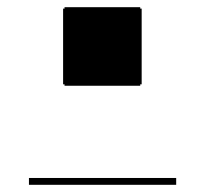

<svg xmlns="http://www.w3.org/2000/svg" viewBox="-20 -515 570 534"><path d="M155.5 -280.5V-491H374V-280.5ZM60.5 -1V-20H470V-1ZM159.5 -276.5V-495H370V-276.5Z"/></svg>

Font: Bodoni Moda 11pt
Style: Regular
Weight: 400
Version: Version 2.004